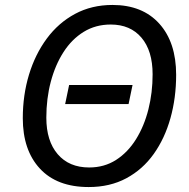

<svg xmlns="http://www.w3.org/2000/svg" viewBox="-20 -745 762 775"><path d="M338 10Q210 10 141 -64.5Q72 -139 72 -268Q72 -361 97 -443.5Q122 -526 169 -589.5Q216 -653 283 -689Q350 -725 434 -725Q555 -725 623 -649.5Q691 -574 691 -443Q691 -350 668 -268Q645 -186 600.5 -123.5Q556 -61 490 -25.5Q424 10 338 10ZM340 -69Q401 -69 448.5 -99.5Q496 -130 529 -183Q562 -236 579 -303.5Q596 -371 596 -445Q596 -540 551 -593Q506 -646 427 -646Q366 -646 318 -616.5Q270 -587 236.5 -535Q203 -483 185 -415Q167 -347 167 -270Q167 -176 213 -122.5Q259 -69 340 -69ZM243 -325 259 -402H515L499 -325Z"/></svg>

Font: BC Sans
Style: Italic
Weight: 400
Italic angle: -12°
Designer: Monotype Design Team
Designer: Province of B.C.
Foundry: Monotype Imaging Inc.
Version: Version 2.000;GOOG;noto-source:20170915:90ef993387c0